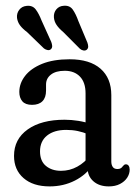

<svg xmlns="http://www.w3.org/2000/svg" viewBox="-20 -656 488 686"><path d="M292.7 -57.8V-70.6L285.7 -74V-322.3Q285.7 -361.5 265.7 -382.3Q245.7 -403.1 211.3 -403.1Q179.3 -403.1 161.9 -389.4Q144.5 -375.8 144.5 -354V-332.3Q144.5 -307.4 131.7 -294.4Q118.9 -281.4 94.5 -281.4Q70.7 -281.4 59.8 -294.1Q49 -306.8 49 -327.4Q49 -358.1 69.5 -384.7Q90 -411.3 130.1 -427.8Q170.2 -444.2 228.8 -444.2Q300.7 -444.2 339.2 -410.5Q377.7 -376.8 377.7 -316V-79.1Q377.7 -67.2 382.8 -59.7Q387.8 -52.1 399.8 -52.1Q406.7 -52.1 411.2 -54.7Q415.6 -57.2 418.9 -62.2Q421.1 -64.9 423.6 -66.9Q426.1 -68.9 429.8 -68.9Q436.2 -68.9 439.8 -63.6Q443.3 -58.2 443.3 -49.9Q443.3 -34.8 434.4 -21.1Q425.4 -7.4 408.7 1.3Q392 10 368.8 10Q334.3 10 313.5 -8.5Q292.7 -26.9 292.7 -57.8ZM30.1 -99Q30.1 -158.8 78.9 -193.5Q127.7 -228.2 210.9 -228.2Q234.9 -228.2 260 -224.2Q285 -220.2 303.2 -213.1L294.9 -176.4Q277 -183.7 257.9 -187.8Q238.8 -191.9 216.6 -191.9Q173.5 -191.9 148.3 -171.8Q123 -151.6 123 -115.2Q123 -80.6 144.1 -63.2Q165.2 -45.7 197.9 -45.7Q229.2 -45.7 256.2 -60.6Q283.2 -75.4 302 -101.1L312.7 -68.6Q288.8 -31.8 247.7 -10.9Q206.7 10 157.3 10Q98.3 10 64.2 -19.6Q30.1 -49.2 30.1 -99ZM128.7 -582.3 163.1 -506.3Q165.9 -498.8 166.4 -492Q166.9 -485.2 162 -480.3Q157 -475.9 150.3 -477.1Q143.5 -478.2 137.1 -482.9L76.8 -541.2Q60.7 -553.3 51.9 -565Q43 -576.7 40.8 -591.8Q39.1 -608.4 48.7 -620.9Q58.2 -633.3 74.5 -634.9Q95.8 -637.6 107.4 -622.6Q118.9 -607.5 128.7 -582.3ZM260.1 -580.5 292.1 -504.2Q295 -496.4 295.1 -489.7Q295.1 -482.9 290 -478.4Q284.8 -474.4 278 -475.7Q271.1 -476.9 265.4 -481.9L205.8 -541.7Q190.3 -554.6 182 -567.1Q173.6 -579.5 172.6 -594.1Q171.4 -610.7 181.4 -622.7Q191.4 -634.6 208.2 -635.4Q229.2 -637.1 240.1 -621.6Q251 -606.1 260.1 -580.5Z"/></svg>

Font: Fraunces 144pt S100 Black
Style: Regular
Weight: 900
Version: Version 1.000